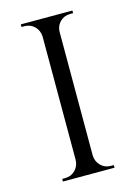

<svg xmlns="http://www.w3.org/2000/svg" viewBox="-97 -654 500 708"><g transform="rotate(-15 153.0 -300.0)"><path d="M251 0H54V-10H65Q88 -10 103.5 -25.5Q119 -41 120 -64V-536Q119 -559 103.5 -574.5Q88 -590 65 -590H54V-600H251V-590H240Q217 -590 201.5 -575Q186 -560 185 -538V-64Q186 -41 201.5 -25.5Q217 -10 240 -10H251Z"/></g></svg>

Font: Constantine
Style: Regular
Weight: 400
Designer: Dukom Design
Version: Version 1.001;PS 001.001;hotconv 1.0.56;makeotf.lib2.0.21325